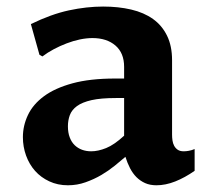

<svg xmlns="http://www.w3.org/2000/svg" viewBox="-20 -547 625 577"><path d="M356.9 -75.7Q343.3 -64 325 -49.1Q306.6 -34.2 284.7 -21.2Q262.7 -8.3 237.3 0.7Q211.9 9.8 184.1 9.8Q153.3 9.8 128.2 -2Q103 -13.7 85.4 -33.4Q67.9 -53.2 58.3 -79.6Q48.8 -106 48.8 -134.8Q48.8 -169.4 64 -201.4Q79.1 -233.4 112.1 -257.8Q145 -282.2 197.8 -296.6Q250.5 -311 325.7 -311H353V-346.2Q353 -387.7 326.9 -410.2Q300.8 -432.6 257.8 -432.6Q240.2 -432.6 220.2 -428.5Q200.2 -424.3 180.4 -416.7Q160.6 -409.2 141.8 -399.2Q123 -389.2 107.4 -377.4L98.6 -382.3L72.8 -474.6Q133.8 -504.4 187.3 -515.9Q240.7 -527.3 290 -527.3Q335.9 -527.3 374.3 -518.3Q412.6 -509.3 439.7 -490Q466.8 -470.7 481.9 -439.9Q497.1 -409.2 497.1 -365.7V-142.1Q497.1 -133.8 498.3 -125Q499.5 -116.2 503.4 -108.9Q507.3 -101.6 514.2 -96.9Q521 -92.3 532.2 -92.3Q539.1 -92.3 547.4 -93.8Q555.7 -95.2 564.9 -99.1V-33.7Q535.6 -13.2 506.6 -1.7Q477.5 9.8 450.2 9.8Q430.7 9.8 416 3.2Q401.4 -3.4 390.1 -14.6Q378.9 -25.9 370.8 -41.5Q362.8 -57.1 356.9 -75.7ZM353 -252.4H328.1Q283.2 -252.4 255.1 -246.1Q227.1 -239.7 211.4 -228.3Q195.8 -216.8 189.9 -201.2Q184.1 -185.5 184.1 -167.5Q184.1 -148.4 189.5 -134.3Q194.8 -120.1 204.3 -110.8Q213.9 -101.6 226.6 -96.9Q239.3 -92.3 253.9 -92.3Q274.9 -92.3 299.1 -102.1Q323.2 -111.8 353 -139.2Z"/></svg>

Font: Proza Libre
Style: SemiBold
Weight: 600
Designer: Jasper de Waard
Foundry: Jasper de Waard
Version: Version 1.000; ttfautohint (v1.4.1.8-43bc) -l 8 -r 50 -G 200